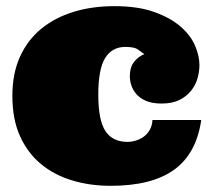

<svg xmlns="http://www.w3.org/2000/svg" viewBox="-20 -580 694 621"><path d="M384.8 -428.2Q342.8 -428.2 320.3 -392.6Q297.9 -356.9 297.9 -273.9Q297.9 -190.9 321 -156Q344.2 -121.1 392.1 -121.1Q405.8 -121.1 419.9 -125.5Q434.1 -129.9 445.6 -138.4Q457 -147 464.6 -160.4Q472.2 -173.8 473.1 -191.9H630.9Q615.2 -83 543.2 -31Q471.2 21 337.9 21Q271 21 212.9 3.4Q154.8 -14.2 111.8 -50Q68.8 -85.9 44.4 -140.4Q20 -194.8 20 -270Q20 -341.8 44.4 -396Q68.8 -450.2 113 -486.6Q157.2 -522.9 217.5 -541.5Q277.8 -560.1 350.1 -560.1Q426.8 -560.1 479.5 -541Q532.2 -522 564.7 -493.4Q597.2 -464.8 611.1 -431.9Q625 -398.9 625 -370.1Q625 -347.2 618.4 -325.2Q611.8 -303.2 596.9 -285.2Q582 -267.1 559.1 -256.1Q536.1 -245.1 502.9 -245.1Q471.2 -245.1 451.2 -254.2Q431.2 -263.2 420.2 -276.6Q409.2 -290 404.5 -304.9Q399.9 -319.8 399.9 -333Q399.9 -362.8 414.1 -380.4Q428.2 -397.9 446.8 -404.8Q436 -413.1 425 -420.7Q414.1 -428.2 384.8 -428.2Z"/></svg>

Font: Ultra
Style: Regular
Weight: 400
Designer: Astigmatic (AOETI)
Foundry: Astigmatic (AOETI)
Version: Version 1.000